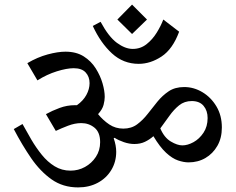

<svg xmlns="http://www.w3.org/2000/svg" viewBox="-20 -845 1026 836"><path d="M801 -138Q780 -138 755 -146.5Q730 -155 703 -180Q676 -205 648 -252Q631 -237 611 -227.5Q591 -218 565 -218Q543 -218 519.5 -226Q496 -234 479 -245L475 -243Q486 -212 486 -184Q486 -140 464.5 -104.5Q443 -69 405.5 -49Q368 -29 320 -29Q254 -29 204.5 -64Q155 -99 115.5 -156.5Q76 -214 40 -283L78 -305Q96 -272 116.5 -237Q137 -202 162 -171Q187 -140 218 -121Q249 -102 287 -102Q321 -102 350 -118Q379 -134 397.5 -162Q416 -190 416 -226Q416 -269 391.5 -289Q367 -309 334 -309Q306 -309 276 -297.5Q246 -286 223 -275L180 -348Q207 -363 239.5 -375Q272 -387 306 -387Q310 -387 315 -387Q342 -406 356 -431.5Q370 -457 370 -483Q370 -511 353 -529.5Q336 -548 301 -548Q271 -548 227.5 -534.5Q184 -521 143 -495L99 -570Q143 -596 187.5 -608Q232 -620 265 -620Q312 -620 344.5 -599.5Q377 -579 397 -547Q417 -515 426.5 -482Q436 -449 436 -423Q436 -408 431 -388.5Q426 -369 407 -348Q429 -321 456 -303Q483 -285 517 -285Q552 -285 577 -303.5Q602 -322 623 -349Q644 -376 665.5 -402.5Q687 -429 714.5 -447.5Q742 -466 782 -466Q824 -466 861.5 -443.5Q899 -421 922.5 -381.5Q946 -342 946 -290Q946 -244 926.5 -210Q907 -176 874.5 -157Q842 -138 801 -138ZM384 -732 418 -750Q453 -685 489 -658.5Q525 -632 558 -632Q592 -632 618 -652.5Q644 -673 662.5 -703Q681 -733 691 -760L760 -707Q732 -631 683.5 -599Q635 -567 584 -567Q517 -567 467.5 -612.5Q418 -658 384 -732ZM678 -286Q695 -246 723.5 -229Q752 -212 774 -212Q797 -212 822.5 -226Q848 -240 866 -267Q884 -294 884 -331Q884 -363 866.5 -384Q849 -405 815 -405Q783 -405 760 -386.5Q737 -368 717.5 -340.5Q698 -313 678 -286ZM555 -825 620 -760 555 -697 491 -760Z"/></svg>

Font: Tiro Devanagari Sanskrit
Style: Regular
Weight: 400
Designer: Devanagari: John Hudson & Fiona Ross. Latin: John Hudson.
Foundry: Tiro Typeworks Ltd.
Version: Version 1.52